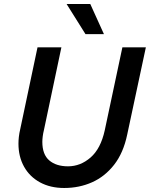

<svg xmlns="http://www.w3.org/2000/svg" viewBox="-20 -926 747 957"><path d="M72 -210Q72 -226 74 -244Q76 -262 81 -283L167 -690H286L199 -278Q195 -262 193 -246.5Q191 -231 191 -219Q191 -156 225.5 -126.5Q260 -97 319 -97Q381 -97 431.5 -141Q482 -185 502 -276L590 -690H707L614 -255Q595 -164 549 -105Q503 -46 439 -17.5Q375 11 300 11Q231 11 179.5 -17Q128 -45 100 -95Q72 -145 72 -210ZM312 -906H430L498 -756H406Z"/></svg>

Font: Radio Canada Medium
Style: Italic
Weight: 500
Italic angle: -12°
Designer: Charles Daoud, Etienne Aubert Bonn, Alexandre Saumier Demers, Jacques Le Bailly
Foundry: Radio-Canada
Version: Version 2.104; ttfautohint (v1.8.4.7-5d5b);gftools[0.9.28.de